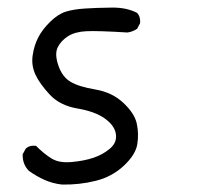

<svg xmlns="http://www.w3.org/2000/svg" viewBox="-20 -543 540 508"><path d="M143.6 -54.7Q119.1 -57.6 98.1 -66.9Q77.1 -76.2 56.6 -90.8Q39.1 -108.4 40 -134.8L47.9 -149.4Q57.6 -159.2 75.2 -157.2Q96.7 -135.7 116.7 -123.5Q136.7 -111.3 169.4 -114.3Q202.1 -117.2 227.1 -125.5Q252 -133.8 271 -149.9Q290 -166 286.6 -188.5Q283.2 -210.9 257.3 -229.5Q231.4 -248 185.1 -255.9Q138.7 -263.7 111.8 -292.5Q85 -321.3 73.7 -345.7Q62.5 -370.1 66.4 -396.5Q70.3 -422.9 81.1 -443.8Q91.8 -464.8 112.8 -485.4Q133.8 -505.9 154.3 -512.2Q174.8 -518.6 205.6 -520.5Q236.3 -522.5 275.9 -522.9Q315.4 -523.4 342.8 -508.8Q352.5 -498 350.6 -481.4L342.8 -466.8Q331.1 -459 317.4 -457Q238.3 -461.9 208.5 -460.4Q178.7 -459 160.2 -447.3Q141.6 -435.5 132.8 -418Q124 -400.4 134.3 -370.1Q144.5 -339.8 166.5 -326.7Q188.5 -313.5 232.4 -306.2Q276.4 -298.8 306.2 -271Q335.9 -243.2 341.8 -216.3Q347.7 -189.5 343.3 -161.6Q338.9 -133.8 307.6 -104.5Q276.4 -75.2 232.9 -64.5Q189.5 -53.7 143.6 -54.7Z"/></svg>

Font: JasonHandwriting4
Style: Regular
Weight: 400
Version: Version 1.01.21